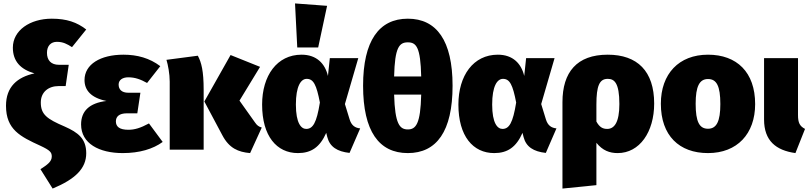

<svg xmlns="http://www.w3.org/2000/svg" viewBox="-20 -873 4721 1120"><path d="M282 -764C155 -764 55 -696 55 -595C55 -516 100 -468 181 -445C81 -423 15 -367 15 -256C15 -117 99 -76 215 -23C273 4 282 16 282 40C282 70 256 88 216 114L287 227C419 172 483 110 483 21C483 -64 436 -100 357 -135C254 -179 218 -205 218 -275C218 -335 261 -371 323 -371H363L381 -495H324C278 -495 254 -521 254 -565C254 -606 277 -629 312 -629C348 -629 372 -616 400 -598L483 -701C429 -743 369 -764 282 -764Z M700 -554C566 -554 473 -498 473 -406C473 -346 512 -302 601 -284C501 -272 453 -225 453 -147C453 -36 558 20 696 20C794 20 873 -4 929 -45L849 -153C799 -126 765 -116 729 -116C677 -116 656 -134 656 -165C656 -192 674 -212 721 -212H781L799 -332H729C689 -332 672 -352 672 -380C672 -407 696 -422 728 -422C768 -422 800 -410 838 -389L915 -487C853 -534 781 -554 700 -554Z M1497 -483 1325 -552 1172 -281 1277 -84C1317 -8 1370 14 1439 20L1507 -129C1489 -134 1479 -142 1468 -158L1377 -286ZM1134 -548 951 -524C960 -495 970 -442 970 -397V0H1168V-349C1168 -459 1155 -509 1134 -548Z M1701 -853 1714 -596H1836L1888 -839ZM1739 -554C1596 -554 1509 -432 1509 -263C1509 -79 1594 20 1718 20C1795 20 1846 -14 1883 -98L1889 -74C1904 -16 1947 11 2019 19L2081 -124C2051 -127 2030 -141 2019 -178L1992 -266L2070 -534H1904L1893 -430C1876 -502 1827 -554 1739 -554ZM1769 -413C1809 -413 1826 -378 1846 -275C1827 -156 1805 -121 1766 -121C1737 -121 1706 -154 1706 -263C1706 -370 1735 -413 1769 -413Z M2359 -764C2191 -764 2098 -635 2098 -373C2098 -107 2191 20 2359 20C2527 20 2620 -107 2620 -373C2620 -636 2527 -764 2359 -764ZM2359 -626C2409 -626 2433 -597 2437 -427H2279C2283 -597 2309 -626 2359 -626ZM2359 -118C2311 -118 2284 -150 2279 -321H2437C2433 -150 2406 -118 2359 -118Z M2884 -554C2741 -554 2654 -432 2654 -263C2654 -79 2739 20 2863 20C2940 20 2991 -14 3028 -98L3034 -74C3049 -16 3092 11 3164 19L3226 -124C3196 -127 3175 -141 3164 -178L3137 -266L3215 -534H3049L3038 -430C3021 -502 2972 -554 2884 -554ZM2914 -413C2954 -413 2971 -378 2991 -275C2972 -156 2950 -121 2911 -121C2882 -121 2851 -154 2851 -263C2851 -370 2880 -413 2914 -413Z M3525 -554C3345 -554 3261 -452 3261 -277V227L3459 207V-40C3495 5 3536 20 3583 20C3711 20 3796 -103 3796 -269C3796 -458 3698 -554 3525 -554ZM3522 -121C3496 -121 3477 -131 3459 -164V-263C3459 -373 3477 -413 3525 -413C3563 -413 3593 -391 3593 -266C3593 -158 3563 -121 3522 -121Z M4110 -554C3940 -554 3835 -442 3835 -268C3835 -82 3942 20 4110 20C4280 20 4385 -92 4385 -266C4385 -452 4278 -554 4110 -554ZM4110 -412C4160 -412 4182 -372 4182 -266C4182 -165 4160 -122 4110 -122C4060 -122 4038 -162 4038 -268C4038 -369 4060 -412 4110 -412Z M4635 -534H4437V-176C4437 -52 4506 4 4620 20L4676 -121C4645 -137 4635 -157 4635 -202Z"/></svg>

Font: Fira Sans Heavy
Style: Regular
Weight: 900
Designer: bBox Type GmbH & Carrois Corporate GbR & Edenspiekermann AG
Foundry: bBox Type GmbH & Carrois Corporate GbR & Edenspiekermann AG
Version: Version 4.300;PS 004.300;hotconv 1.0.88;makeotf.lib2.5.64775